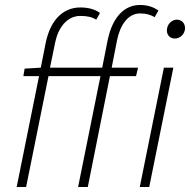

<svg xmlns="http://www.w3.org/2000/svg" viewBox="-20 -752 764 772"><path d="M294 0H333L422 -446H527L535 -480H429L451 -592C463 -650 494 -698 543 -698C570 -698 586 -692 602 -683L617 -710C599 -722 576 -732 543 -732C482 -732 433 -686 413 -591L391 -480H181L202 -582C214 -640 249 -688 303 -688C332 -688 351 -683 367 -673L382 -700C364 -713 339 -722 303 -722C237 -722 184 -676 164 -581L144 -480L79 -476L74 -446H137L47 0H85L175 -446H384ZM542 0H580L677 -480H639ZM683 -597C704 -597 724 -615 724 -639C724 -660 709 -673 691 -673C671 -673 651 -655 651 -629C651 -610 665 -597 683 -597Z"/></svg>

Font: Source Sans Pro Light
Style: Italic
Weight: 300
Italic angle: -11°
Designer: Paul D. Hunt
Foundry: Adobe Systems Incorporated
Version: Version 3.006;hotconv 1.0.111;makeotfexe 2.5.65597